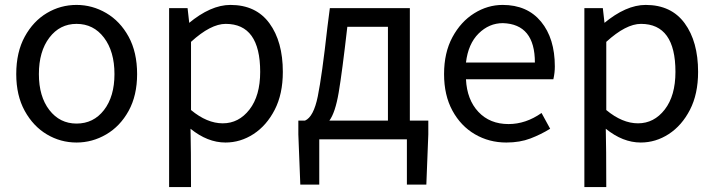

<svg xmlns="http://www.w3.org/2000/svg" viewBox="-20 -560 2901 780"><path d="M291 19Q226 19 170.5 -14Q115 -47 80.5 -109.5Q46 -172 46 -259Q46 -348 80.5 -411Q115 -474 170.5 -507Q226 -540 291 -540Q355 -540 411.5 -507Q468 -474 502.5 -411Q537 -348 537 -259Q537 -172 502.5 -109.5Q468 -47 411.5 -14Q355 19 291 19ZM291 -58Q360 -58 402.5 -113Q445 -168 445 -259Q445 -351 402.5 -407Q360 -463 291 -463Q223 -463 180.5 -407Q138 -351 138 -259Q138 -168 180.5 -113Q223 -58 291 -58Z M756 200H667V-527H742L749 -465H746Q836 -540 916 -540Q1020 -540 1074.5 -465.5Q1129 -391 1129 -268Q1129 -178 1096 -114Q1063 -50 1010 -15.5Q957 19 896 19Q823 19 754 -37Q756 39 756 200ZM885 -59Q950 -59 993.5 -115Q1037 -171 1037 -268Q1037 -463 897 -463Q836 -463 756 -390V-113Q821 -59 885 -59Z M1712 190H1633V6H1277V190H1200L1192 -14V-70H1219Q1254 -85 1271 -168.5Q1288 -252 1310 -449L1320 -527H1645V-70H1720V-14ZM1556 -70V-451H1391Q1370 -267 1356 -184.5Q1342 -102 1318 -70Z M2037 19Q1967 19 1909.5 -14.5Q1852 -48 1818 -110.5Q1784 -173 1784 -259Q1784 -346 1818 -409Q1852 -472 1906.5 -506Q1961 -540 2022 -540Q2122 -540 2178 -472Q2234 -404 2234 -290Q2234 -264 2228 -238H1873Q1877 -155 1923.5 -105.5Q1970 -56 2046 -56Q2116 -56 2180 -101L2215 -37Q2178 -14 2135 2.5Q2092 19 2037 19ZM2153 -306Q2153 -462 2023 -466Q1967 -466 1924.5 -424Q1882 -382 1873 -306Z M2443 200H2354V-527H2429L2436 -465H2433Q2523 -540 2603 -540Q2707 -540 2761.5 -465.5Q2816 -391 2816 -268Q2816 -178 2783 -114Q2750 -50 2697 -15.5Q2644 19 2583 19Q2510 19 2441 -37Q2443 39 2443 200ZM2572 -59Q2637 -59 2680.5 -115Q2724 -171 2724 -268Q2724 -463 2584 -463Q2523 -463 2443 -390V-113Q2508 -59 2572 -59Z"/></svg>

Font: LXGW 975 Gothic SC
Style: Regular
Weight: 400
Version: Version 2.01;February 25, 2021